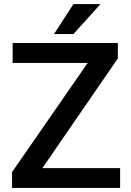

<svg xmlns="http://www.w3.org/2000/svg" viewBox="-20 -922 643 942"><path d="M569.3 -97.2V0H39.1V-77.6L410.2 -613.3H42V-710.9H558.1V-635.3L188 -97.2ZM245.1 -754.9 340.3 -901.9H473.1L340.3 -754.9Z"/></svg>

Font: Vazirmatn RD FD Medium
Style: Regular
Weight: 500
Designer: Saber Rastikerdar
Foundry: Saber Rastikerdar
Version: Version 33.003